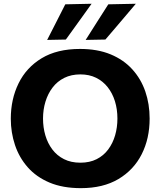

<svg xmlns="http://www.w3.org/2000/svg" viewBox="-20 -988 854 1022"><path d="M410.5 13.5Q314 13.5 243.5 -16.2Q173 -46 127.5 -97.8Q82 -149.5 59.8 -216Q37.5 -282.5 37.5 -356Q37.5 -460 78.8 -544.2Q120 -628.5 201.8 -678Q283.5 -727.5 406 -727.5Q499 -727.5 568.5 -698.8Q638 -670 684.2 -619Q730.5 -568 753.5 -501Q776.5 -434 776.5 -357Q776.5 -250.5 734.2 -167Q692 -83.5 610.5 -35Q529 13.5 410.5 13.5ZM408 -122Q457.5 -122 494.5 -140.8Q531.5 -159.5 556 -192.5Q580.5 -225.5 592.8 -267.8Q605 -310 605 -357Q605 -406.5 591.8 -449.2Q578.5 -492 553.2 -524Q528 -556 491.5 -574Q455 -592 408 -592Q359.5 -592 322.2 -573.5Q285 -555 260 -522.2Q235 -489.5 222 -447Q209 -404.5 209 -357Q209 -309.5 221.5 -267.2Q234 -225 258.8 -192.2Q283.5 -159.5 320.8 -140.8Q358 -122 408 -122ZM436 -775.5Q466 -823 496.2 -870.5Q526.5 -918 556.5 -965L703 -968Q675 -935 647.8 -902.8Q620.5 -870.5 593.8 -839.2Q567 -808 541 -777.5ZM231 -775.5Q255.5 -823.5 279.5 -870.5Q303.5 -917.5 327.5 -965L467.5 -968Q444 -935 420.8 -902.8Q397.5 -870.5 375 -839.2Q352.5 -808 330.5 -777.5Z"/></svg>

Font: Commissioner Thin
Style: Bold
Weight: 700
Version: Version 1.001;gftools[0.9.23]